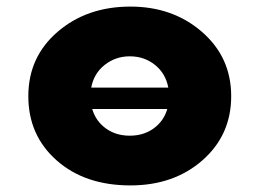

<svg xmlns="http://www.w3.org/2000/svg" viewBox="-20 -548 788 583"><path d="M491 -282Q483 -325 450.5 -351Q418 -377 374 -377Q331 -377 298 -351Q265 -325 257 -282ZM260 -217Q271 -180 301.5 -158Q332 -136 374 -136Q416 -136 446.5 -158Q477 -180 488 -217ZM66 -256Q66 -375 155 -451.5Q244 -528 376 -528Q505 -528 593.5 -451Q682 -374 682 -256Q682 -138 595 -61.5Q508 15 376 15Q238 15 152 -61Q66 -137 66 -256Z"/></svg>

Font: Hussar
Style: BoldWeb
Weight: 700
Foundry: Cannot Into Space Fonts
Version: Version 2.00